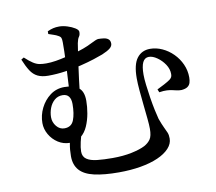

<svg xmlns="http://www.w3.org/2000/svg" viewBox="-89 -890 1177 1047"><g transform="rotate(-10 500.0 -366.0)"><path d="M84 -653Q110 -629 128 -617.5Q146 -606 162.5 -603Q179 -600 200 -600Q225 -600 253 -604.5Q281 -609 307 -615.5Q333 -622 353 -627Q386 -635 411.5 -644.5Q437 -654 454.5 -663Q472 -672 484 -677Q496 -682 501 -682Q516 -682 531.5 -680Q547 -678 557 -670Q567 -662 567 -645Q567 -631 553 -619.5Q539 -608 508 -595Q490 -588 457.5 -577.5Q425 -567 382.5 -556.5Q340 -546 293 -539Q246 -532 199 -532Q164 -532 140.5 -543.5Q117 -555 101 -580Q85 -605 69 -644ZM238 -756Q238 -758 238 -764Q238 -770 238 -771Q255 -779 270 -782.5Q285 -786 303 -786Q324 -786 348 -778.5Q372 -771 389.5 -760Q407 -749 407 -738Q407 -721 400 -712Q393 -703 388 -679Q385 -662 380.5 -630.5Q376 -599 370.5 -561Q365 -523 360 -482.5Q355 -442 351 -405L297 -428Q299 -463 301 -502Q303 -541 305 -578.5Q307 -616 307.5 -647.5Q308 -679 308 -697Q308 -714 305 -722Q302 -730 290 -736Q280 -742 266 -746.5Q252 -751 238 -756ZM379 -362Q379 -329 372.5 -292Q366 -255 352 -223Q338 -191 313.5 -171Q289 -151 252 -151Q216 -151 186.5 -170Q157 -189 139.5 -219.5Q122 -250 122 -283Q122 -326 141.5 -365.5Q161 -405 195 -430.5Q229 -456 274 -456Q322 -456 350.5 -435.5Q379 -415 379 -362ZM302 -357Q302 -385 290.5 -399.5Q279 -414 256 -414Q230 -414 211.5 -398Q193 -382 183.5 -357Q174 -332 174 -306Q174 -278 192 -256Q210 -234 236 -234Q275 -234 288.5 -269Q302 -304 302 -357ZM328 -209Q317 -176 310 -145.5Q303 -115 303 -93Q303 -65 323.5 -51Q344 -37 381 -33Q418 -29 466 -29Q526 -29 573 -39Q620 -49 647 -63Q669 -75 681.5 -93Q694 -111 694 -151Q694 -172 690.5 -207Q687 -242 682.5 -284Q678 -326 674.5 -366Q671 -406 671 -434Q671 -511 697.5 -545.5Q724 -580 770 -580Q804 -580 837 -565Q870 -550 896.5 -523.5Q923 -497 938.5 -462.5Q954 -428 954 -390Q954 -373 950 -360Q946 -347 934.5 -339Q923 -331 901 -329Q887 -329 875.5 -331.5Q864 -334 851 -337Q838 -340 821 -341Q804 -342 779 -338L772 -355Q791 -364 812.5 -375.5Q834 -387 845 -395Q854 -402 857 -408.5Q860 -415 860 -425Q860 -453 843 -478.5Q826 -504 801.5 -521Q777 -538 756 -538Q733 -538 722 -515.5Q711 -493 711 -447Q711 -425 715 -390.5Q719 -356 725 -318Q731 -280 738 -247Q745 -214 750 -196Q762 -163 771 -144.5Q780 -126 785.5 -113Q791 -100 791 -80Q791 -51 768 -26Q745 -1 704 17Q663 35 607.5 44.5Q552 54 487 54Q405 54 350.5 41.5Q296 29 270 -0.5Q244 -30 244 -78Q244 -115 250 -146Q256 -177 262 -209Z"/></g></svg>

Font: Noto Serif KR SemiBold
Style: Regular
Weight: 600
Designer: Ryoko NISHIZUKA 西塚涼子 (kana & ideographs); Frank Grießhammer (Latin, Greek & Cyrillic); Wenlong ZHANG 张文龙 (bopomofo); San
Foundry: Adobe
Version: Version 2.003-H1;hotconv 1.1.1;makeotfexe 2.6.0